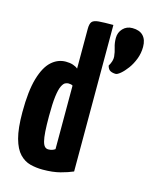

<svg xmlns="http://www.w3.org/2000/svg" viewBox="-114 -819 720 905"><g transform="rotate(15 246.5 -367.0)"><path d="M182 10Q150 10 121 2.5Q92 -5 69 -29Q46 -53 33 -100.5Q20 -148 20 -227Q20 -330 38 -392Q56 -454 87 -482Q118 -510 157 -510Q177 -510 192 -505Q207 -500 216 -492V-686Q216 -711 224.5 -721Q233 -731 257.5 -733Q282 -735 328 -735V-20Q303 -9 267 0.5Q231 10 182 10ZM183 -89Q193 -89 201 -91.5Q209 -94 216 -99V-409Q212 -412 206 -413Q200 -414 195 -414Q188 -414 179.5 -410Q171 -406 163 -389.5Q155 -373 150.5 -338Q146 -303 146 -241Q146 -196 148 -166.5Q150 -137 154.5 -120Q159 -103 166 -96Q173 -89 183 -89ZM398 -515Q383 -515 372 -520.5Q361 -526 356 -544Q372 -571 370 -592Q368 -613 361.5 -633.5Q355 -654 355 -679Q355 -706 373 -725Q391 -744 419 -744Q454 -744 472 -725Q490 -706 490 -671Q490 -640 479 -611.5Q468 -583 452 -561.5Q436 -540 421 -527.5Q406 -515 398 -515Z"/></g></svg>

Font: Yanone Kaffeesatz ExtraLight
Style: Regular
Weight: 200
Designer: Yanone (Cyrillic: Daniel Pouzeot, Huerta Tipografica, and Cyreal)
Foundry: Yanone
Version: Version 2.003